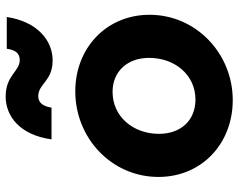

<svg xmlns="http://www.w3.org/2000/svg" viewBox="-104 -746 862 695"><g transform="rotate(-90 327.5 -399.0)"><path d="M312 12C481 12 621 -121 621 -289C621 -446 500 -558 344 -558C174 -558 34 -426 34 -257C34 -100 155 12 312 12ZM170 -644H285C289 -672 301 -692 326 -692C372 -692 380 -640 456 -640C527 -640 596 -694 613 -806H498C494 -779 485 -759 457 -759C416 -759 402 -810 325 -810C255 -810 186 -760 170 -644ZM190 -255C190 -348 252 -423 342 -423C417 -423 465 -368 465 -291C465 -197 403 -123 314 -123C238 -123 190 -177 190 -255Z"/></g></svg>

Font: Mluvka ExtraBold
Style: Italic
Weight: 800
Italic angle: -8°
Designer: Modified by Jiří Krblich, Original typeface by Gumpita Rahayu
Foundry: Gumpita Rahayu & Jiří Krblich
Version: Version 2.000;Glyphs 3.1.1 (3134)